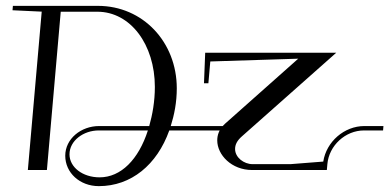

<svg xmlns="http://www.w3.org/2000/svg" viewBox="-20 -580 1328 655"><path d="M680 -400 675.9 -296H690.9L697.4 -370.3L997.4 -379.8L747.4 -157.7C744.6 -155.2 742 -152.7 739.7 -150H562.5C574.5 -188.2 583.1 -230.5 583.1 -278.7C583.1 -436.4 467.6 -560 314 -560H24L22.7 -545L122.3 -540.3L75 0H140L187.2 -540H312.2C425.1 -540 508.3 -427.8 508.3 -283.5C508.3 -234.1 500.1 -188.9 489.1 -150H318.1C256.5 -150 202.6 -106.6 202.6 -48.7C202.6 9.3 252.1 55 317.2 55C427.4 55 515.6 -17.7 557.5 -135H729.4C724.8 -126.3 722.2 -117.1 721.4 -107.8C721.2 -105.6 721.1 -103.4 721.1 -101.3C721.1 -51.5 770 0 840 0H1095L1096.8 -20C1102.3 -83.5 1158.3 -135 1221.8 -135H1286.8L1288.1 -150H1223.1C1154.3 -150 1093.3 -96.5 1082.8 -28.8L970.8 -20H841.8C812 -20 782 -42.7 782 -71.6C782 -87.3 789.2 -100.6 805.1 -114.7L1127 -400ZM484.5 -135C452.6 -35.9 392.6 25 319.8 25C261.7 25 217.1 -9.7 217.1 -53.5C217.1 -99.9 264.5 -135 316.8 -135Z"/></svg>

Font: Galberik
Style: Regular
Weight: 400
Designer: Gluk
Foundry: Gluk
Version: Version 0.50